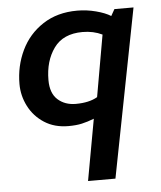

<svg xmlns="http://www.w3.org/2000/svg" viewBox="-53 -534 704 838"><g transform="rotate(-5 299.0 -115.5)"><path d="M316.2 -487.5Q228.8 -487.5 165.6 -446.2Q102.5 -405 70 -336.9Q37.5 -268.8 37.5 -190Q37.5 -138.8 61.2 -92.5Q85 -46.2 129.4 -17.5Q173.8 11.2 235 11.2Q268.8 11.2 293.8 5.6Q318.8 0 347.5 -11.2L298.8 257.5H418.8L562.5 -480H478.8L462.5 -451.2Q438.8 -466.2 398.1 -476.9Q357.5 -487.5 316.2 -487.5ZM417.5 -373.8 370 -103.8Q333.8 -82.5 275 -82.5Q227.5 -82.5 196.2 -110.6Q165 -138.8 165 -196.2Q165 -280 205.6 -336.2Q246.2 -392.5 331.2 -392.5Q378.8 -392.5 417.5 -373.8Z"/></g></svg>

Font: Cambay
Style: Bold Italic
Weight: 700
Italic angle: -11°
Designer: Pooja Saxena
Foundry: Pooja Saxena
Version: Version 1.006;PS 001.006;hotconv 1.0.70;makeotf.lib2.5.58329